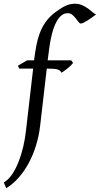

<svg xmlns="http://www.w3.org/2000/svg" viewBox="-69 -762 530 1019"><path d="M440.9 -685.1Q430.7 -677.7 418.9 -669.2Q407.2 -660.6 396 -653.6Q384.8 -646.5 375.2 -641.8Q365.7 -637.2 359.9 -637.2Q353.5 -637.2 347.2 -645.8Q340.8 -654.3 333 -664.6Q325.2 -674.8 314.9 -683.3Q304.7 -691.9 291 -691.9Q272.5 -691.9 258.3 -680.9Q244.1 -669.9 233.4 -651.6Q222.7 -633.3 214.8 -609.6Q207 -585.9 201.7 -560.5Q196.3 -535.2 192.9 -510.3Q189.5 -485.4 187 -464.8L184.1 -441.9H309.1L318.8 -428.2Q314 -421.4 305.7 -413.3Q297.4 -405.3 288.1 -397.9Q278.8 -390.6 270.3 -384.5Q261.7 -378.4 256.8 -376Q254.4 -382.8 249.3 -387Q244.1 -391.1 235.4 -393.6Q226.6 -396 213.4 -397Q200.2 -397.9 182.1 -397.9H179.2L144 -94.2Q137.7 -40.5 122.3 9.5Q106.9 59.6 83.7 102.8Q60.5 146 30.3 180.4Q0 214.8 -36.1 236.8L-48.8 206.1Q-24.4 192.4 -4.6 163.1Q15.1 133.8 30 95.7Q44.9 57.6 54.7 14.9Q64.5 -27.8 68.8 -67.9L106.9 -397.9H33.2L25.9 -413.1L75.2 -441.9H111.8Q116.7 -481 123.3 -517.1Q129.9 -553.2 141.8 -585.4Q153.8 -617.7 173.6 -645.8Q193.4 -673.8 224.1 -696.8Q237.3 -706.1 249.5 -714.4Q261.7 -722.7 274.4 -729Q287.1 -735.4 300.5 -738.8Q314 -742.2 329.1 -742.2Q350.6 -742.2 367.9 -734.1Q385.3 -726.1 398.9 -716.1Q412.6 -706.1 423.1 -696.8Q433.6 -687.5 440.9 -685.1Z"/></svg>

Font: Gentium Plus APac
Style: Italic
Weight: 400
Italic angle: -8°
Designer: J. Victor Gaultney, Annie Olsen, Iska Routamaa, Becca Hirsbrunner
Foundry: SIL International
Version: Version 5.000